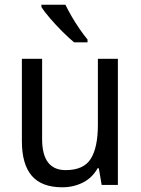

<svg xmlns="http://www.w3.org/2000/svg" viewBox="-20 -786 599 816"><path d="M481 -536V0H412L400 -71H395Q372 -30 332 -10Q292 10 245 10Q157 10 115 -39Q73 -88 73 -186V-536H159V-195Q159 -63 259 -63Q336 -63 366 -111.5Q396 -160 396 -255V-536ZM258 -766Q269 -743 285 -715.5Q301 -688 319 -662Q337 -636 352 -618V-606H295Q273 -624 245 -652Q217 -680 192.5 -708.5Q168 -737 156 -756V-766Z"/></svg>

Font: Noto Sans Hebrew SemiCondensed
Style: Regular
Weight: 400
Width: 4
Designer: Monotype Design Team
Foundry: Monotype Imaging Inc.
Version: Version 2.004; ttfautohint (v1.8.4.7-5d5b)